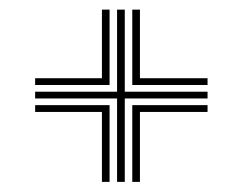

<svg xmlns="http://www.w3.org/2000/svg" viewBox="-20 -578 492 389"><path d="M217.2 -209.5V-378.5H51.2V-392.2H217.2V-558.5H232.8V-392.2H400.5V-378.5H232.8V-209.5ZM51.2 -405.8V-419.5H186.5V-558.5H202V-405.8ZM248 -405.8V-558.5H263.5V-419.5H400.5V-405.8ZM186.5 -209.5V-351.2H51.2V-365H202V-209.5ZM248 -209.5V-365H400.5V-351.2H263.5V-209.5Z"/></svg>

Font: Big Shoulders Inline Display Medium
Style: Regular
Weight: 500
Designer: Patric King
Foundry: XO Type Co
Version: Version 1.000